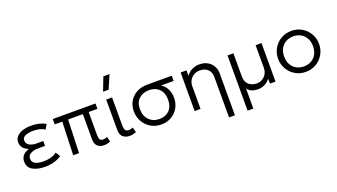

<svg xmlns="http://www.w3.org/2000/svg" viewBox="-75 -1407 3988 2270"><g transform="rotate(-20 1919.5 -272.0)"><path d="M261.5 15Q166 15 107 -19.5Q48 -54 48 -128Q48 -167.5 70.5 -198.2Q93 -229 152 -249.5Q99 -270.5 79.2 -300.8Q59.5 -331 59.5 -363.5Q59.5 -409.5 88.5 -439.5Q117.5 -469.5 165.5 -484.2Q213.5 -499 270.5 -499Q320 -499 364 -489Q408 -479 450.5 -456.5L417 -396.5Q388.5 -415.5 351.8 -424.5Q315 -433.5 271 -433.5Q234.5 -433.5 203.2 -426.5Q172 -419.5 153 -403.5Q134 -387.5 134 -360Q134 -322 169.5 -300.5Q205 -279 260 -279H344V-218H261Q200.5 -218 162.8 -197.2Q125 -176.5 125 -133.5Q125 -92 163 -71.8Q201 -51.5 267.5 -51.5Q318 -51.5 361.8 -63.8Q405.5 -76 434 -100.5L471 -43.5Q426 -13.5 374.2 0.8Q322.5 15 261.5 15Z M1003 14Q955 14 923.8 -13.8Q892.5 -41.5 892.5 -102.5V-417.5H707L692.5 0H619L633.5 -417.5H538.5V-485H1076V-417.5H965.5V-137.5Q965.5 -90.5 976 -72.2Q986.5 -54 1015 -54Q1041.5 -54 1069 -66L1084.5 -2.5Q1065.5 5 1044.5 9.5Q1023.5 14 1003 14Z M1328.5 14Q1277.5 14 1244 -14Q1210.5 -42 1210.5 -103V-485H1284.5V-138.5Q1284.5 -91 1297.2 -72.5Q1310 -54 1342 -54Q1362.5 -54 1392.5 -66.5L1409.5 -3Q1389 4.5 1368.2 9.2Q1347.5 14 1328.5 14ZM1207.5 -585 1273 -754.5H1350.5L1277.5 -585Z M1725.5 15Q1651.5 15 1593.8 -19.5Q1536 -54 1503 -112.2Q1470 -170.5 1470 -241.5Q1470 -313.5 1502.5 -368.2Q1535 -423 1593 -454Q1651 -485 1728 -485H2035.5V-419.5H1877Q1927.5 -387 1950 -337Q1972.5 -287 1972.5 -232Q1972.5 -162.5 1941.2 -106.8Q1910 -51 1854.2 -18Q1798.5 15 1725.5 15ZM1727 -53.5Q1804 -53.5 1851 -101Q1898 -148.5 1898 -235Q1898 -321 1850 -369Q1802 -417 1723 -417Q1648 -417 1597.2 -372.5Q1546.5 -328 1546.5 -242Q1546.5 -155.5 1596.8 -104.5Q1647 -53.5 1727 -53.5Z M2503.5 210V-301.5Q2503.5 -359 2466.8 -394.8Q2430 -430.5 2367 -430.5Q2326 -430.5 2293 -411.8Q2260 -393 2240.5 -360Q2221 -327 2221 -283V0H2147V-485H2221V-416Q2253.5 -460.5 2296.2 -480.2Q2339 -500 2383.5 -500Q2448.5 -500 2491.5 -473.5Q2534.5 -447 2556 -406.5Q2577.5 -366 2577.5 -324V210Z M2737 210V-485H2811V-192Q2811 -124 2851.5 -89.5Q2892 -55 2951.5 -55Q2988 -55 3019.8 -73.2Q3051.5 -91.5 3071 -124.5Q3090.5 -157.5 3090.5 -201V-485H3164.5V0H3094.5V-61.5Q3062.5 -22.5 3023.8 -3.8Q2985 15 2941 15Q2900 15 2865.5 2Q2831 -11 2809 -42.5V210Z M3543 15Q3469 15 3410.5 -20.2Q3352 -55.5 3318.5 -114Q3285 -172.5 3285 -242.5Q3285 -312.5 3318.5 -371Q3352 -429.5 3410.5 -464.8Q3469 -500 3543 -500Q3617.5 -500 3675.8 -464.8Q3734 -429.5 3767.5 -371Q3801 -312.5 3801 -242.5Q3801 -172.5 3767.5 -114Q3734 -55.5 3675.8 -20.2Q3617.5 15 3543 15ZM3543 -53.5Q3596 -53.5 3637 -76.8Q3678 -100 3701.2 -142.2Q3724.5 -184.5 3724.5 -242.5Q3724.5 -300.5 3701.2 -342.8Q3678 -385 3637 -408.2Q3596 -431.5 3543 -431.5Q3490 -431.5 3449 -408.2Q3408 -385 3384.8 -342.8Q3361.5 -300.5 3361.5 -242.5Q3361.5 -184.5 3385 -142.2Q3408.5 -100 3449.2 -76.8Q3490 -53.5 3543 -53.5Z"/></g></svg>

Font: Geologica ExtraLight
Style: Regular
Weight: 200
Designer: Sindre Bremnes, Frode Helland
Foundry: Monokrom Skriftforlag AS
Version: Version 1.010; ttfautohint (v1.8.4.7-5d5b);gftools[0.9.28]